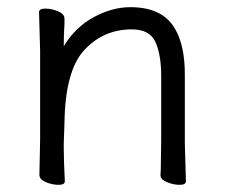

<svg xmlns="http://www.w3.org/2000/svg" viewBox="-20 -505 628 536"><path d="M496 -105 499 1Q499 11 481.5 11Q464 11 446 3.5Q428 -4 428 -16V-17Q429 -25 429 -44L430 -115V-293Q430 -352 414 -387.5Q398 -423 348 -423Q269 -423 215.5 -365.5Q162 -308 160 -162Q159 -129 158 -105V-89Q158 -59 161 1Q161 11 143.5 11Q126 11 108 3.5Q90 -4 90 -17L92 -115V-364L89 -471Q89 -481 106.5 -481Q124 -481 142 -473.5Q160 -466 160 -453V-439Q158 -411 158 -376Q190 -429 241.5 -457Q293 -485 344 -485Q436 -485 470 -422Q496 -376 496 -297Z"/></svg>

Font: ToneOZ-Pinyin-WenKai-Regular
Style: Regular
Weight: 400
Designer: Fontworks Inc.
Foundry: ToneOZ
Version: Version 0.240331